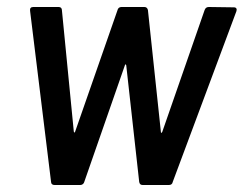

<svg xmlns="http://www.w3.org/2000/svg" viewBox="-20 -529 697 549"><path d="M136 0H210C215 0 220 -4 221 -9L337 -342C338 -346 340 -346 341 -342L378 -9C379 -3 382 0 388 0H463C469 0 473 -3 474 -9L656 -497C658 -503 656 -508 649 -508L577 -509C571 -509 567 -506 565 -500L444 -152C442 -148 440 -148 440 -152L403 -500C402 -505 399 -509 393 -509H327C321 -509 317 -505 316 -500L195 -153C194 -149 192 -149 191 -153L157 -500C157 -505 154 -509 148 -509H75C68 -509 65 -505 66 -498L126 -9C126 -3 130 0 136 0Z"/></svg>

Font: Barlow Semi Condensed Medium
Style: Italic
Weight: 500
Width: 4
Italic angle: -7°
Designer: Jeremy Tribby
Foundry: Tribby Type
Version: Version 1.422;hotconv 1.0.109;makeotfexe 2.5.65596